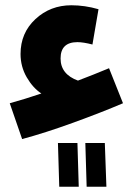

<svg xmlns="http://www.w3.org/2000/svg" viewBox="-20 -472 522 729"><path d="M447 -80 394 -213Q334 -188 276 -166Q210 -190 210 -250Q210 -312 274 -312Q296 -312 331 -303L354 -437Q302 -452 251 -452Q171 -452 114.5 -399.5Q58 -347 58 -267Q58 -219 81.5 -178.5Q105 -138 137 -117Q75 -96 17 -80L64 56Q150 33 257.5 -6Q365 -45 447 -80ZM309 237 304 71H378L384 237ZM205 237 200 71H274L279 237Z"/></svg>

Font: Noto Sans Arabic SemiCondensed Extra
Style: Regular
Weight: 800
Width: 4
Designer: Nadine Chahine - Monotype Design Team
Foundry: Monotype Imaging Inc.
Version: Version 1.902